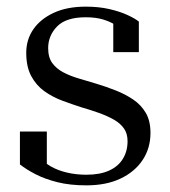

<svg xmlns="http://www.w3.org/2000/svg" viewBox="-20 -548 513 578"><path d="M364 -123Q364 -146 353 -161.5Q342 -177 322.5 -188Q303 -199 278 -208Q253 -217 225 -225Q197 -234 167.5 -245Q138 -256 113.5 -273.5Q89 -291 74 -319Q59 -347 59 -389Q59 -429 80.5 -460Q102 -491 142 -509.5Q182 -528 238 -528Q278 -528 310 -520.5Q342 -513 364.5 -502.5Q387 -492 398 -483V-391H321V-490Q330 -491 337 -485Q344 -479 349.5 -470.5Q355 -462 357 -455Q359 -448 357 -447Q347 -460 330.5 -471Q314 -482 291.5 -489Q269 -496 238 -496Q179 -496 152 -468.5Q125 -441 125 -403Q125 -375 137.5 -358Q150 -341 171 -330Q192 -319 218 -311.5Q244 -304 270 -296Q300 -287 329 -275.5Q358 -264 381.5 -248Q405 -232 419 -208Q433 -184 433 -148Q433 -102 409.5 -66.5Q386 -31 343 -10.5Q300 10 240 10Q191 10 153 0.5Q115 -9 87 -23.5Q59 -38 40 -53V-152H121V-36Q111 -41 104.5 -46Q98 -51 95.5 -55.5Q93 -60 94 -65Q95 -70 100 -76Q112 -59 133 -47Q154 -35 181.5 -28.5Q209 -22 240 -22Q281 -22 308.5 -34.5Q336 -47 350 -70Q364 -93 364 -123Z"/></svg>

Font: Roboto Serif 144pt
Style: Regular
Weight: 400
Version: Version 1.008